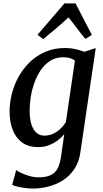

<svg xmlns="http://www.w3.org/2000/svg" viewBox="-20 -842 596 1112"><path d="M446 37Q438 97 410 138Q382 179 342.5 203.5Q303 228 258.2 239Q213.5 250 171.5 250Q148.5 250 124.5 246.8Q100.5 243.5 80.8 238.8Q61 234 50.5 229L73.5 143.5Q83.5 150.5 104 160.2Q124.5 170 150.8 177.5Q177 185 203 185Q242.5 185 269.2 174.2Q296 163.5 311.5 137.5Q327 111.5 333.5 65L352 -64.5Q336 -45.5 313.5 -28.5Q291 -11.5 262.8 -0.8Q234.5 10 201 10Q144.5 10 107.8 -17Q71 -44 53.2 -90.8Q35.5 -137.5 35.5 -197Q35.5 -247 48.8 -299.2Q62 -351.5 88.5 -398.8Q115 -446 153.8 -483.2Q192.5 -520.5 243.5 -542.2Q294.5 -564 357 -564Q387.5 -564 417.5 -557.2Q447.5 -550.5 468 -542L534.5 -563.5ZM414 -491.5Q401 -501 383.2 -505.8Q365.5 -510.5 346.5 -510.5Q305 -510.5 273 -491Q241 -471.5 218 -438.8Q195 -406 180.2 -365.5Q165.5 -325 158.5 -282.5Q151.5 -240 151.5 -201Q151.5 -166.5 157.2 -139.8Q163 -113 174 -94.2Q185 -75.5 201 -66Q217 -56.5 237 -56.5Q265 -56.5 288.8 -67.8Q312.5 -79 331.2 -97.2Q350 -115.5 361.5 -135ZM230.5 -615.5 197 -640.5 353.5 -822.5H417.5L512 -639.5L474.5 -616.5Q449.5 -646.5 426 -678Q402.5 -709.5 377 -741.5Q342.5 -709.5 305.5 -677.8Q268.5 -646 230.5 -615.5Z"/></svg>

Font: Merriweather 28pt Medium
Style: Italic
Weight: 500
Italic angle: -7.8°
Version: Version 2.101